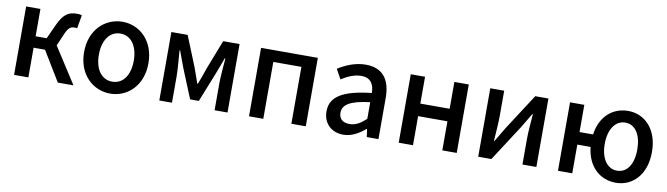

<svg xmlns="http://www.w3.org/2000/svg" viewBox="-34 -1036 5289 1522"><g transform="rotate(10 2611.0 -275.0)"><path d="M87 0H202V-239H294L439 0H565L379 -289L420 -384C445 -445 467 -453 496 -453C504 -453 509 -452 515 -450L534 -558C525 -562 511 -564 498 -564C432 -564 389 -545 344 -447L291 -331H202V-551H87Z M862 14C998 14 1120 -92 1120 -275C1120 -458 998 -564 862 -564C725 -564 602 -458 602 -275C602 -92 725 14 862 14ZM862 -82C775 -82 721 -158 721 -275C721 -391 775 -469 862 -469C948 -469 1002 -391 1002 -275C1002 -158 948 -82 862 -82Z M1256 0H1358V-214C1358 -266 1349 -360 1345 -419H1350C1365 -375 1385 -324 1401 -281L1495 -51H1565L1657 -281C1673 -324 1693 -373 1709 -419H1714C1709 -360 1701 -266 1701 -214V0H1805V-551H1673L1581 -314C1567 -269 1550 -227 1534 -184H1529C1515 -227 1499 -269 1483 -314L1387 -551H1256Z M1978 0H2093V-458H2319V0H2435V-551H1978Z M2738 14C2804 14 2863 -20 2913 -63H2917L2926 0H3020V-331C3020 -478 2957 -564 2820 -564C2732 -564 2655 -528 2598 -492L2641 -414C2688 -444 2742 -470 2800 -470C2881 -470 2904 -414 2905 -351C2676 -326 2576 -265 2576 -146C2576 -49 2643 14 2738 14ZM2773 -78C2724 -78 2687 -100 2687 -155C2687 -216 2742 -258 2905 -277V-143C2860 -101 2821 -78 2773 -78Z M3183 0H3298V-234H3534V0H3650V-551H3534V-335H3298V-551H3183Z M3823 0H3929L4116 -289C4136 -321 4166 -372 4186 -406H4191C4186 -335 4179 -262 4179 -205V0H4291V-551H4185L3998 -262C3979 -229 3948 -178 3928 -145H3924C3928 -215 3935 -288 3935 -345V-551H3823Z M4925 -82C4845 -82 4793 -158 4793 -275C4793 -391 4845 -469 4925 -469C5007 -469 5055 -391 5055 -275C5055 -158 5007 -82 4925 -82ZM4932 14C5066 14 5173 -92 5173 -275C5173 -458 5066 -564 4932 -564C4806 -564 4709 -478 4689 -332H4580V-551H4465V0H4580V-231H4687C4703 -77 4802 14 4932 14Z"/></g></svg>

Font: Noto Sans JP Medium
Style: Regular
Weight: 500
Designer: Ryoko NISHIZUKA 西塚涼子 (kana, bopomofo & ideographs); Paul D. Hunt (Latin, Greek & Cyrillic); Sandoll Communications 산돌커뮤니
Foundry: Adobe
Version: Version 2.004;hotconv 1.0.118;makeotfexe 2.5.65603